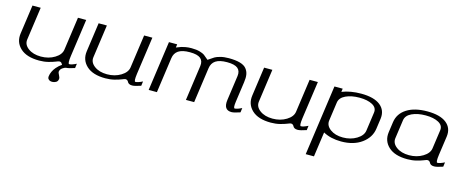

<svg xmlns="http://www.w3.org/2000/svg" viewBox="-41 -1080 4465 1867"><g transform="rotate(15 2191.0 -146.0)"><path d="M585 0Q574.2 0 551.8 14.6Q529.3 29.3 525.4 52.7Q524.4 65.4 536.6 86.9Q548.8 108.4 546.9 124Q543.9 147.5 525.9 157.2Q507.8 167 489.3 167Q478.5 167 468.3 164.1Q458 161.1 449.2 150.9Q440.4 140.6 442.4 124Q449.2 73.2 486.3 29.3Q512.7 -1 539.1 -17.6Q538.1 -19.5 534.7 -24.9Q531.2 -30.3 529.8 -32.2Q528.3 -34.2 524.9 -37.6Q521.5 -41 516.6 -42Q511.7 -43 505.9 -43Q498 -43 472.2 -32.2Q446.3 -21.5 403.8 -10.7Q361.3 0 312.5 0Q185.5 0 122.1 -59.1Q58.6 -118.2 71.3 -208L112.3 -500H195.3L148.4 -167Q141.6 -115.2 190.9 -78.6Q240.2 -42 318.4 -42Q396.5 -42 456.5 -78.6Q516.6 -115.2 523.4 -167L570.3 -500H653.3L599.6 -121.1Q588.9 -42 604.5 -42Q628.9 -42 675.8 -65.4L669.9 -20.5Q612.3 -1 585 0Z M1171.9 -43Q1164.1 -43 1138.2 -32.2Q1112.3 -21.5 1069.8 -10.7Q1027.3 0 978.5 0Q851.6 0 788.1 -59.1Q724.6 -118.2 737.3 -208L778.3 -500H861.3L814.5 -167Q807.6 -115.2 856.9 -78.6Q906.2 -42 984.4 -42Q1062.5 -42 1122.6 -78.6Q1182.6 -115.2 1189.5 -167L1236.3 -500H1319.3L1265.6 -121.1Q1254.9 -42 1270.5 -42Q1294.9 -42 1341.8 -65.4L1335.9 -20.5Q1275.4 0 1249 0Q1228.5 0 1217.3 -6.8Q1206.1 -13.7 1202.6 -21.5Q1199.2 -29.3 1191.9 -36.1Q1184.6 -43 1171.9 -43Z M2180.7 -104.5 2215.8 -354.5Q2222.7 -406.2 2191.4 -432.1Q2160.2 -458 2084 -458Q2007.8 -458 1969.2 -432.1Q1930.7 -406.2 1923.8 -354.5L1874 0H1791L1840.8 -354.5Q1847.7 -406.2 1816.4 -432.1Q1785.2 -458 1709 -458Q1632.8 -458 1594.2 -432.1Q1555.7 -406.2 1548.8 -354.5L1499 0H1416L1486.3 -500H1569.3L1564.5 -466.8Q1600.6 -481.4 1614.7 -485.8Q1628.9 -490.2 1655.3 -495.1Q1681.6 -500 1714.8 -500Q1764.6 -500 1797.9 -490.2Q1831.1 -480.5 1845.7 -469.7Q1860.4 -459 1892.6 -430.7Q1934.6 -460 1951.7 -470.2Q1968.8 -480.5 2004.9 -490.2Q2041 -500 2089.8 -500Q2158.2 -500 2202.6 -487.3Q2247.1 -474.6 2268.1 -448.7Q2289.1 -422.9 2294.4 -390.6Q2299.8 -358.4 2293 -312.5L2264.6 -110.4Q2254.9 -42 2270.5 -42Q2293.9 -42 2340.8 -65.4L2335 -20.5Q2274.4 0 2249 0Q2166 0 2180.7 -104.5Z M2837.9 -43Q2830.1 -43 2804.2 -32.2Q2778.3 -21.5 2735.8 -10.7Q2693.4 0 2644.5 0Q2517.6 0 2454.1 -59.1Q2390.6 -118.2 2403.3 -208L2444.3 -500H2527.3L2480.5 -167Q2473.6 -115.2 2522.9 -78.6Q2572.3 -42 2650.4 -42Q2728.5 -42 2788.6 -78.6Q2848.6 -115.2 2855.5 -167L2902.3 -500H2985.4L2931.6 -121.1Q2920.9 -42 2936.5 -42Q2960.9 -42 3007.8 -65.4L3002 -20.5Q2941.4 0 2915 0Q2894.5 0 2883.3 -6.8Q2872.1 -13.7 2868.7 -21.5Q2865.2 -29.3 2857.9 -36.1Q2850.6 -43 2837.9 -43Z M3235.4 -500 3230.5 -466.8Q3315.4 -500 3422.9 -500Q3551.8 -500 3615.2 -449.7Q3678.7 -399.4 3667 -312.5L3652.3 -208Q3639.6 -118.2 3558.6 -59.1Q3477.5 0 3352.5 0Q3247.1 0 3170.9 -42L3135.7 208H3052.7L3152.3 -500ZM3563.5 -167 3589.8 -354.5Q3596.7 -404.3 3547.4 -431.2Q3498 -458 3417 -458Q3335.9 -458 3278.8 -431.2Q3221.7 -404.3 3214.8 -354.5L3188.5 -167Q3181.6 -115.2 3231 -78.6Q3280.3 -42 3358.4 -42Q3436.5 -42 3496.6 -78.6Q3556.6 -115.2 3563.5 -167Z M4229.5 -167 4255.9 -354.5Q4262.7 -404.3 4213.4 -431.2Q4164.1 -458 4083 -458Q4002 -458 3944.8 -431.2Q3887.7 -404.3 3880.9 -354.5L3854.5 -167Q3847.7 -115.2 3897 -78.6Q3946.3 -42 4024.4 -42Q4102.5 -42 4162.6 -78.6Q4222.7 -115.2 4229.5 -167ZM4305.7 -121.1Q4294.9 -42 4310.5 -42Q4335 -42 4381.8 -65.4L4376 -20.5Q4315.4 0 4289.1 0Q4268.6 0 4257.3 -6.8Q4246.1 -13.7 4242.7 -21.5Q4239.3 -29.3 4231.9 -36.1Q4224.6 -43 4211.9 -43Q4204.1 -43 4178.2 -32.2Q4152.3 -21.5 4109.9 -10.7Q4067.4 0 4018.6 0Q3891.6 0 3828.1 -59.1Q3764.6 -118.2 3777.3 -208L3792 -312.5Q3804.7 -400.4 3882.8 -450.2Q3960.9 -500 4088.9 -500Q4217.8 -500 4281.2 -449.7Q4344.7 -399.4 4333 -312.5Z"/></g></svg>

Font: okolaks
Style: RegularItalic
Weight: 500
Italic angle: -8°
Version: Version 000.6.0